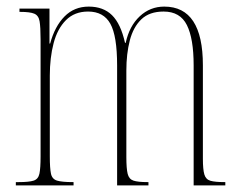

<svg xmlns="http://www.w3.org/2000/svg" viewBox="-20 -562 724 582"><path d="M28 0V-10H37Q68 -10 82 -14.5Q96 -19 99.5 -35.5Q103 -52 103 -88V-442Q103 -480 100 -497.5Q97 -515 84 -520.5Q71 -526 41 -526H39V-536H130V-430H132Q146 -482 175.5 -512Q205 -542 249 -542Q293 -542 319.5 -516Q346 -490 359 -432H361Q372 -483 403.5 -512.5Q435 -542 478 -542Q595 -542 595 -364V-81Q595 -48 599.5 -33Q604 -18 618 -14Q632 -10 661 -10H663V0H567V-364Q567 -445 546.5 -486Q526 -527 476 -527Q433 -527 408.5 -503.5Q384 -480 373.5 -439.5Q363 -399 363 -348V-86Q363 -51 367 -35Q371 -19 384.5 -14.5Q398 -10 427 -10H430V0H335V-364Q335 -453 314.5 -490Q294 -527 247 -527Q206 -527 180 -501Q154 -475 142.5 -431Q131 -387 131 -333V-88Q131 -52 134.5 -35.5Q138 -19 153 -14.5Q168 -10 201 -10H203V0Z"/></svg>

Font: Noto Serif Display ExtraCondensed Thin
Style: Regular
Weight: 100
Width: 2
Designer: Monotype Design Team
Foundry: Monotype Imaging Inc.
Version: Version 2.009